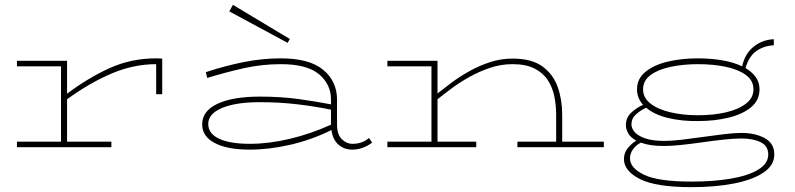

<svg xmlns="http://www.w3.org/2000/svg" viewBox="-20 -608 3283 793"><path d="M50 0V-23H232V-334H50V-357H257V-221Q345 -287 433.5 -327Q522 -367 625 -367L650 -366V-219H625V-343Q533 -343 442.5 -305Q352 -267 257 -198V-23H440V0Z M1012 10Q918 10 866.5 -17.5Q815 -45 815 -94Q815 -150 878.5 -179.5Q942 -209 1053 -209Q1140 -209 1212.5 -199Q1285 -189 1347 -177V-197Q1347 -260 1297.5 -301.5Q1248 -343 1140 -343Q1062 -343 988 -326.5Q914 -310 836 -286L830 -310Q912 -337 988.5 -352Q1065 -367 1140 -367Q1258 -367 1315 -319.5Q1372 -272 1372 -197V-93Q1372 -53 1391.5 -33.5Q1411 -14 1436 -14Q1476 -14 1504 -38L1517 -19Q1500 -6 1479 2Q1458 10 1435 10Q1401 10 1377.5 -11Q1354 -32 1349 -71Q1269 -31 1180.5 -10.5Q1092 10 1012 10ZM840 -96Q840 -56 885 -35Q930 -14 1012 -14Q1090 -14 1176.5 -34.5Q1263 -55 1347 -93V-155Q1285 -168 1210 -177Q1135 -186 1053 -186Q954 -186 897 -162Q840 -138 840 -96ZM1177 -447 1168 -431 927 -561 942 -588Z M1580 0V-23H1762V-334H1580V-357H1787V-222Q1812 -242 1845.5 -267Q1879 -292 1919.5 -314.5Q1960 -337 2004.5 -351.5Q2049 -366 2097 -366Q2176 -366 2220.5 -333.5Q2265 -301 2283.5 -248.5Q2302 -196 2302 -135V-23H2474V0H2117V-23H2277V-135Q2277 -173 2269.5 -210Q2262 -247 2242.5 -277Q2223 -307 2187.5 -325Q2152 -343 2097 -343Q2049 -343 2004.5 -328Q1960 -313 1919.5 -290.5Q1879 -268 1845.5 -243Q1812 -218 1787 -198V-23H1947V0Z M2837 165Q2689 165 2623 131.5Q2557 98 2557 49Q2557 23 2573.5 3Q2590 -17 2608 -27Q2583 -41 2574 -58.5Q2565 -76 2565 -91Q2565 -123 2588.5 -144Q2612 -165 2636 -175Q2611 -203 2611 -239Q2611 -283 2646 -311.5Q2681 -340 2738 -353.5Q2795 -367 2863 -367Q2915 -367 2962.5 -359Q3010 -351 3045 -334Q3057 -387 3093 -415.5Q3129 -444 3176 -446V-421Q3136 -419 3105 -398Q3074 -377 3059 -327Q3086 -311 3101.5 -289.5Q3117 -268 3117 -239Q3117 -194 3082 -165Q3047 -136 2989 -122Q2931 -108 2863 -108Q2797 -107 2740 -120.5Q2683 -134 2649 -163Q2626 -153 2607 -136Q2588 -119 2588 -94Q2588 -79 2600.5 -63.5Q2613 -48 2643.5 -37Q2674 -26 2726 -26Q2755 -26 2796.5 -31Q2838 -36 2884 -42.5Q2930 -49 2972 -54Q3014 -59 3042 -59Q3099 -59 3138.5 -37.5Q3178 -16 3178 30Q3178 75 3133 105Q3088 135 3011 150Q2934 165 2837 165ZM2863 -132Q2926 -132 2978 -144Q3030 -156 3061 -180Q3092 -204 3092 -239Q3092 -275 3061 -298Q3030 -321 2978 -332Q2926 -343 2863 -343Q2802 -343 2750 -332Q2698 -321 2667 -298Q2636 -275 2636 -239Q2636 -204 2667 -180Q2698 -156 2750 -144Q2802 -132 2863 -132ZM2582 46Q2582 86 2640.5 114Q2699 142 2836 142Q2926 142 2997.5 130Q3069 118 3111 93Q3153 68 3153 30Q3153 -5 3122 -20.5Q3091 -36 3042 -36Q3012 -36 2970 -31.5Q2928 -27 2882.5 -20.5Q2837 -14 2795 -9.5Q2753 -5 2723 -5Q2692 -5 2668.5 -8.5Q2645 -12 2627 -19Q2607 -9 2594.5 8.5Q2582 26 2582 46Z"/></svg>

Font: Padyakke Expanded One
Style: Regular
Weight: 400
Designer: James Puckett
Foundry: Dunwich Type Founders
Version: Version 1.500; ttfautohint (v1.8.4.7-5d5b)